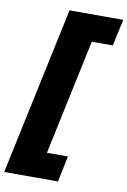

<svg xmlns="http://www.w3.org/2000/svg" viewBox="-149 -852 716 1080"><g transform="rotate(10 209.5 -312.5)"><path d="M-46 167 158 -792H465L432 -640H312L172 19H292L261 167Z"/></g></svg>

Font: Hubot Sans Condensed ExtraLight Black
Style: Italic
Weight: 900
Italic angle: -12.0243°
Version: Version 2.000